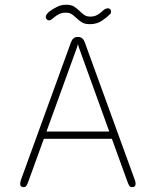

<svg xmlns="http://www.w3.org/2000/svg" viewBox="-20 -780 659 810"><path d="M78.5 9.5Q73.5 9.5 69.2 6.2Q65 3 65 -4.5Q65 -8 66 -12.5Q67 -17 69 -23L279 -600.5Q283 -612 290 -618Q297 -624 307 -624H309.5Q320.5 -624 327.2 -618Q334 -612 338 -600.5L548 -23Q550.5 -17 551.2 -12.5Q552 -8 552 -4.5Q552 3.5 547.8 6.5Q543.5 9.5 537.5 9.5Q529.5 9.5 525.8 4Q522 -1.5 517.5 -14L452 -194.5H165L99.5 -14Q95 -1.5 91 4Q87 9.5 78.5 9.5ZM176 -225H441L312.5 -580.5Q311.5 -584 310.5 -587.5Q309.5 -591 308.5 -593.5Q308 -591 307 -587.5Q306 -584 305 -580.5ZM359.5 -678Q337.5 -678 325 -686Q312.5 -694 300.5 -705.5Q289.5 -716 280.8 -721.2Q272 -726.5 257 -726.5Q241 -726.5 228.8 -720.2Q216.5 -714 208 -706.5Q202 -701 196.5 -697.5Q191 -694 187 -694Q182 -694 177.5 -698.2Q173 -702.5 173 -708.5Q173 -718 186.5 -730Q199.5 -740 218.5 -750Q237.5 -760 259 -760Q281 -760 293 -752Q305 -744 317.5 -732Q328 -722 337 -716Q346 -710 361 -710Q377 -710 388.8 -716.2Q400.5 -722.5 408.5 -730Q415.5 -737 422.2 -741Q429 -745 435 -745Q440.5 -745 444.5 -741.5Q448.5 -738 448.5 -731Q448.5 -723.5 444.5 -720.5Q435 -710 412.2 -694Q389.5 -678 359.5 -678Z"/></svg>

Font: Sono ExtraLight Monospace ExtraLight
Style: Regular
Weight: 250
Version: Version 2.112